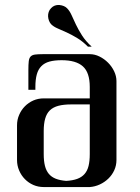

<svg xmlns="http://www.w3.org/2000/svg" viewBox="-20 -756 565 776"><path d="M342.8 -358.4V-404.8Q342.8 -462.9 314.9 -487.8Q287.1 -512.7 229 -512.7Q200.2 -512.7 179.9 -507.1Q159.7 -501.5 147 -488.5Q134.3 -475.6 128.7 -455.1Q123 -434.6 123 -404.8V-393.1H94.7V-473.1Q94.7 -495.6 96.2 -508.3Q97.7 -521 103.5 -527.3Q109.4 -533.7 120.8 -535.4Q132.3 -537.1 152.8 -537.1H342.8Q362.8 -537.1 382.1 -527.6Q401.4 -518.1 416.7 -502.7Q432.1 -487.3 441.4 -467.8Q450.7 -448.2 450.7 -428.2V-109.4Q450.7 -87.4 441.9 -68.1Q433.1 -48.8 418 -34.2Q402.8 -19.5 383.3 -10.5Q363.8 -1.5 342.8 0H156.7Q134.3 0 114.7 -8.5Q95.2 -17.1 80.6 -32Q65.9 -46.9 57.4 -66.9Q48.8 -86.9 48.8 -109.4V-249.5Q48.8 -272 57.4 -291.7Q65.9 -311.5 80.6 -326.4Q95.2 -341.3 114.7 -349.9Q134.3 -358.4 156.7 -358.4ZM342.8 -334H268.1Q237.3 -334 216.1 -328.4Q194.8 -322.8 181.6 -310.1Q168.5 -297.4 162.6 -276.6Q156.7 -255.9 156.7 -226.1V-133.3Q156.7 -105.5 161.6 -85.9Q166.5 -66.4 177.2 -53.5Q188 -40.5 205.3 -33.7Q222.7 -26.9 247.6 -24.9Q273.9 -26.4 292 -33Q310.1 -39.6 321.5 -52.5Q333 -65.4 337.9 -85.2Q342.8 -105 342.8 -133.3ZM220.2 -735.8Q240.7 -733.4 251 -722.7Q261.7 -711.9 269.3 -694.8Q276.9 -677.7 286.9 -656.7Q296.9 -635.7 311.5 -612.8Q326.2 -589.8 350.6 -567.4H335.4Q313.5 -589.4 291.5 -602.5Q269.5 -615.7 249.8 -624.8Q230 -633.8 213.4 -640.9Q196.8 -647.9 186.5 -658.2Q181.2 -664.1 178 -672.4Q174.8 -680.7 174.3 -689.7Q173.8 -698.7 176.8 -707.5Q179.7 -716.3 186.5 -723.1Q199.7 -737.3 220.2 -735.8Z"/></svg>

Font: Unique
Style: Regular
Weight: 400
Designer: Anna Pocius (aka Artmaker)
Foundry: Anna Pocius
Version: Version 1.000 2013 initial release